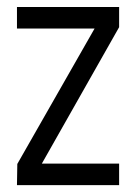

<svg xmlns="http://www.w3.org/2000/svg" viewBox="-20 -538 395 558"><path d="M29.3 0 30.3 -61.5 254.9 -455.1H29.3V-517.6H326.2V-459L101.6 -62.5H326.2V0Z"/></svg>

Font: Post No Bills Colombo
Style: Medium
Weight: 600
Designer: Kosala Senevirathne, Siva Puranthara, Lasantha Premarathna, Tharique Azeez
Foundry: Mooniak
Version: Version 1.220 ; ttfautohint (v1.5)